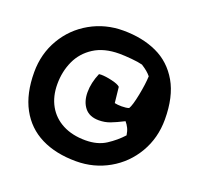

<svg xmlns="http://www.w3.org/2000/svg" viewBox="-129 -891 1074 1035"><g transform="rotate(20 407.5 -374.0)"><path d="M782.2 -374.5Q782.2 -268.6 731.9 -182.6Q681.6 -96.7 595.9 -48.1Q510.3 0.5 408.2 0.5Q292 0.5 207.8 -41.5Q123.5 -83.5 78.1 -167.5Q32.7 -251.5 32.7 -374.5Q32.7 -480 83 -565.7Q133.3 -651.4 219.5 -700.2Q305.7 -749 408.2 -749Q518.1 -749 601.8 -710.4Q685.5 -671.9 733.9 -588.4Q782.2 -504.9 782.2 -374.5ZM617.2 -224.1Q613.8 -247.1 606 -263.4Q598.1 -279.8 585.9 -293.9Q542 -271.5 512.2 -260.3Q482.4 -249 448.2 -249Q394 -249 366.9 -283Q339.8 -316.9 339.8 -371.1Q339.8 -425.3 364.7 -483.4Q370.6 -484.4 377 -484.4Q403.3 -484.4 439.9 -475.8Q476.6 -467.3 488.3 -455.6L498 -365.7Q514.6 -361.8 538.1 -361.8Q564.9 -361.8 580.1 -367.2Q592.8 -387.2 606 -453.6Q619.1 -520 620.6 -564Q609.9 -577.1 597.2 -587.6Q584.5 -598.1 564.9 -610.8Q541 -617.2 500.5 -620.8Q460 -624.5 430.2 -624.5Q343.8 -624.5 285.6 -587.4Q227.5 -550.3 199.7 -489.5Q171.9 -428.7 171.9 -356.4Q171.9 -286.1 201.4 -233.4Q231 -180.7 286.1 -151.9Q341.3 -123 417 -123Q486.3 -123 533.9 -153.8Q581.5 -184.6 617.2 -224.1Z"/></g></svg>

Font: Kavoon
Style: Regular
Weight: 400
Designer: Viktoriya Grabowska
Foundry: Viktoriya Grabowska
Version: Version 1.004; ttfautohint (v1.4.1)